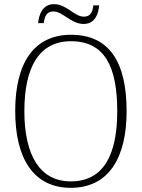

<svg xmlns="http://www.w3.org/2000/svg" viewBox="-20 -892 682 922"><path d="M381 -777C436 -777 452 -823 456 -866H428C425 -838 417 -812 383 -812C336 -812 301 -872 239 -872C184 -872 167 -822 163 -781H190C194 -809 201 -837 236 -837C282 -837 321 -777 381 -777ZM320 10C501 10 588 -133 588 -358C588 -594 505 -725 321 -725C144 -725 53 -591 53 -359C53 -131 141 10 320 10ZM320 -21C170 -21 97 -149 97 -358C97 -570 168 -694 321 -694C484 -694 543 -570 543 -358C543 -148 477 -21 320 -21Z"/></svg>

Font: Noto Serif Ethiopic SemiCondensed ExtraLight
Style: Regular
Weight: 200
Width: 4
Designer: Monotype Design Team
Foundry: Monotype Imaging Inc.
Version: Version 2.102